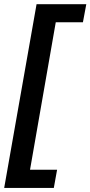

<svg xmlns="http://www.w3.org/2000/svg" viewBox="-76 -742 442 940"><path d="M-55.5 178 103 -721.5H346.5L330 -633H197L71 89H203.5L187.5 178Z"/></svg>

Font: Anybody SemiBold
Style: Italic
Weight: 600
Italic angle: -10°
Designer: Tyler Finck
Foundry: Etcetera Type Company
Version: Version 1.010; ttfautohint (v1.8.3) -l 8 -r 50 -G 200 -x 14 